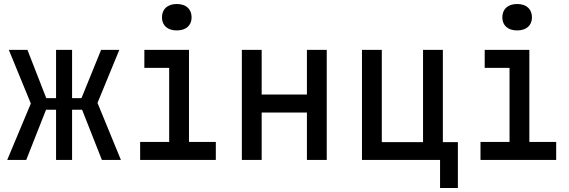

<svg xmlns="http://www.w3.org/2000/svg" viewBox="-20 -799 2840 959"><path d="M111 0 210 -251H260V0H340V-251H390L489 0H584L467 -285L576 -550H485L387 -309H340V-550H260V-309H211L117 -550H24L134 -282L16 0Z M863 -647C909 -647 937 -672 937 -712C937 -754 909 -779 863 -779C817 -779 789 -754 789 -712C789 -672 817 -647 863 -647ZM1058 0V-90H924V-550H701V-460H825V-90H680V0Z M1287 0V-237H1513V0H1612V-550H1513V-327H1287V-550H1188V0Z M2267 140V-89H2192V-550H2093V-89H1887V-550H1788V0H2178V140Z M2563 -647C2609 -647 2637 -672 2637 -712C2637 -754 2609 -779 2563 -779C2517 -779 2489 -754 2489 -712C2489 -672 2517 -647 2563 -647ZM2758 0V-90H2624V-550H2401V-460H2525V-90H2380V0Z"/></svg>

Font: Tekne LDO Medium
Style: Regular
Weight: 500
Monospace: yes
Designer: Alessio Laiso, Mario Rullo, Paolo Rosset
Foundry: Alessio Laiso
Version: Version 1.000;hotconv 1.0.109;makeotfexe 2.5.65596